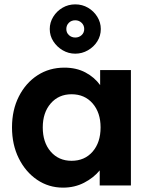

<svg xmlns="http://www.w3.org/2000/svg" viewBox="-20 -850 691 880"><path d="M269 10Q203 10 150 -26Q97 -62 66 -124.5Q35 -187 35 -266Q35 -346 66.5 -408Q98 -470 152 -505Q206 -540 275 -540Q330 -540 371.5 -518Q413 -496 439 -460V-529H580V0H437V-69Q409 -35 365.5 -12.5Q322 10 269 10ZM308 -113Q368 -113 404.5 -155Q441 -197 441 -266Q441 -334 404.5 -376Q368 -418 308 -418Q249 -418 212.5 -376Q176 -334 176 -266Q176 -197 212.5 -155Q249 -113 308 -113ZM325 -604Q294 -604 267.5 -619.5Q241 -635 224.5 -660.5Q208 -686 208 -717Q208 -747 224 -773Q240 -799 266.5 -814.5Q293 -830 325 -830Q357 -830 383.5 -814.5Q410 -799 426 -773Q442 -747 442 -717Q442 -686 426 -660.5Q410 -635 383 -619.5Q356 -604 325 -604ZM325 -678Q342 -678 354 -689Q366 -700 366 -717Q366 -734 354 -745.5Q342 -757 325 -757Q307 -757 295.5 -745.5Q284 -734 284 -717Q284 -700 296 -689Q308 -678 325 -678Z"/></svg>

Font: Lexend Deca SemiBold
Style: Regular
Weight: 600
Designer: Bonnie Shaver-Troup, Thomas Jockin
Foundry: Lexend
Version: Version 1.008; ttfautohint (v1.8.4.7-5d5b)